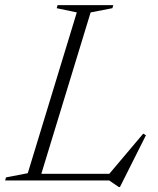

<svg xmlns="http://www.w3.org/2000/svg" viewBox="-49 -705 618 750"><path d="M305 -656.5 104.5 0H-29L-25.5 -12L59.5 -28.5L251 -656.5L172.5 -673L176 -685H393.5L390 -673ZM369.5 -16 510.5 -183 521 -176.5 419.5 25.5H415L377.5 0H73.5L82 -26H403.5Z"/></svg>

Font: Newsreader 36pt Light
Style: Italic
Weight: 300
Italic angle: -17°
Designer: Hugues Gentile
Foundry: Production Type
Version: Version 1.003